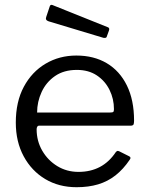

<svg xmlns="http://www.w3.org/2000/svg" viewBox="-20 -772 621 802"><path d="M133 -232Q133 -183 156.5 -142.5Q180 -102 219.5 -78Q259 -54 308 -54Q358 -54 397 -74.5Q436 -95 464 -137Q468 -141 470.5 -141.5Q473 -142 478 -140L520 -119Q529 -114 522 -105Q495 -65 462.5 -39.5Q430 -14 390 -2Q350 10 300 10Q226 10 169 -24Q112 -58 79 -119Q46 -180 46 -260Q46 -347 79.5 -409.5Q113 -472 170.5 -506Q228 -540 299 -540Q372 -540 426 -508Q480 -476 510 -415Q540 -354 540 -268Q540 -261 538.5 -254Q537 -247 525 -247H142Q138 -247 135.5 -242.5Q133 -238 133 -232ZM439 -302Q450 -302 453 -304.5Q456 -307 456 -316Q456 -359 437.5 -396.5Q419 -434 384.5 -457Q350 -480 301 -480Q247 -480 210 -454.5Q173 -429 154 -388Q135 -347 135 -302ZM188 -746Q191 -754 199 -751L431 -658Q439 -655 435 -644L427 -622Q426 -616 422.5 -614.5Q419 -613 412 -614L183 -683Q168 -688 173 -701Z"/></svg>

Font: Libre Franklin Thin
Style: Regular
Weight: 400
Version: Version 3.000